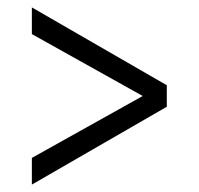

<svg xmlns="http://www.w3.org/2000/svg" viewBox="-20 -513 536 518"><path d="M66 -87 365 -254 66 -421V-493L430 -283V-225L66 -15Z"/></svg>

Font: Mukta
Style: Regular
Weight: 400
Designer: Girish Dalvi and Yashodeep Gholap
Foundry: Ek Type
Version: Version 2.538;PS 1.001;hotconv 16.6.51;makeotf.lib2.5.65220;